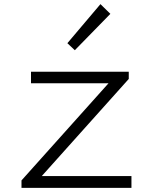

<svg xmlns="http://www.w3.org/2000/svg" viewBox="-20 -909 740 929"><path d="M306 -700 342 -666 514 -842 466 -889ZM84 -36V0H616V-57H182L603 -527V-562H130V-506H505Z"/></svg>

Font: Kawkab Mono Light
Style: Regular
Weight: 300
Monospace: yes
Designer: Abdullah Arif
Foundry: Abdullah Arif
Version: Version 1.000;PS 000.500;hotconv 1.0.88;makeotf.lib2.5.64775